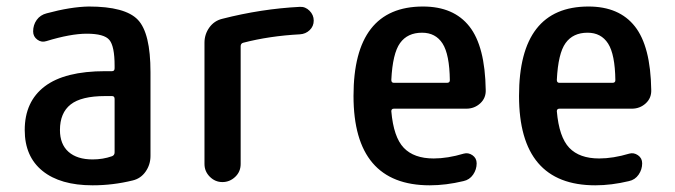

<svg xmlns="http://www.w3.org/2000/svg" viewBox="-20 -550 2040 580"><path d="M297.9 -259.8Q225.6 -259.8 193.4 -234.4Q161.1 -209 161.1 -157.2Q161.1 -114.3 187 -91.3Q212.9 -68.4 259.8 -68.4Q291 -68.4 318.4 -78.1Q326.2 -81.1 326.2 -89.8V-251Q326.2 -259.8 318.4 -259.8ZM259.8 9.8Q162.1 9.8 108.4 -33.7Q54.7 -77.1 54.7 -157.2Q54.7 -243.2 115.2 -289.1Q175.8 -335 297.9 -335H318.4Q326.2 -335 326.2 -343.8V-351.6Q326.2 -410.2 310.5 -429.2Q294.9 -448.2 242.2 -448.2Q193.4 -448.2 120.1 -425.8Q105.5 -420.9 92.8 -430.2Q80.1 -439.5 80.1 -455.1Q80.1 -474.6 90.8 -489.7Q101.6 -504.9 121.1 -509.8Q193.4 -529.3 248 -530.3Q358.4 -530.3 396.5 -490.2Q434.6 -450.2 434.6 -332V-79.1Q434.6 -52.7 419.9 -31.7Q405.3 -10.7 380.9 -4.9Q321.3 9.8 259.8 9.8Z M597.7 -54.7V-420.9Q597.7 -446.3 612.3 -466.8Q627 -487.3 651.4 -493.2Q769.5 -523.4 885.7 -529.3Q902.3 -530.3 915 -517.6Q927.7 -504.9 927.7 -487.8Q927.7 -470.7 915.5 -459Q903.3 -447.3 885.7 -446.3Q793.9 -441.4 714.8 -420.9Q707 -418.9 707 -410.2V-54.7Q707 -31.2 690.4 -15.6Q673.8 0 651.9 0Q629.9 0 613.8 -16.1Q597.7 -32.2 597.7 -54.7Z M1254.9 -451.2Q1210.9 -451.2 1188.5 -419.9Q1166 -388.7 1162.1 -308.6Q1162.1 -299.8 1169.9 -299.8H1330.1Q1338.9 -299.8 1338.9 -307.6Q1337.9 -385.7 1316.9 -418.5Q1295.9 -451.2 1254.9 -451.2ZM1278.3 9.8Q1047.9 9.8 1047.9 -260.3Q1047.9 -530.3 1257.8 -530.3Q1350.6 -530.3 1397.9 -470.2Q1445.3 -410.2 1447.3 -278.3Q1448.2 -253.9 1430.7 -237.8Q1413.1 -221.7 1388.7 -221.7H1169.9Q1162.1 -221.7 1162.1 -213.9Q1168.9 -135.7 1199.7 -103.5Q1230.5 -71.3 1290 -71.3Q1332 -71.3 1380.9 -85.9Q1394.5 -89.8 1407.2 -81.1Q1419.9 -72.3 1419.9 -56.6Q1419.9 -38.1 1409.2 -22.5Q1398.4 -6.8 1379.9 -2.9Q1327.1 9.8 1278.3 9.8Z M1754.9 -451.2Q1710.9 -451.2 1688.5 -419.9Q1666 -388.7 1662.1 -308.6Q1662.1 -299.8 1669.9 -299.8H1830.1Q1838.9 -299.8 1838.9 -307.6Q1837.9 -385.7 1816.9 -418.5Q1795.9 -451.2 1754.9 -451.2ZM1778.3 9.8Q1547.9 9.8 1547.9 -260.3Q1547.9 -530.3 1757.8 -530.3Q1850.6 -530.3 1897.9 -470.2Q1945.3 -410.2 1947.3 -278.3Q1948.2 -253.9 1930.7 -237.8Q1913.1 -221.7 1888.7 -221.7H1669.9Q1662.1 -221.7 1662.1 -213.9Q1668.9 -135.7 1699.7 -103.5Q1730.5 -71.3 1790 -71.3Q1832 -71.3 1880.9 -85.9Q1894.5 -89.8 1907.2 -81.1Q1919.9 -72.3 1919.9 -56.6Q1919.9 -38.1 1909.2 -22.5Q1898.4 -6.8 1879.9 -2.9Q1827.1 9.8 1778.3 9.8Z"/></svg>

Font: Rounded Mgen+ 1mn medium
Style: Regular
Weight: 500
Designer: [Source Han Sans]
Ryoko NISHIZUKA  (kana & ideographs); Paul D. Hunt (Latin, Greek & Cyrillic); Wenlong ZHANG  (bopomofo
Version: Version 1.059.20150602